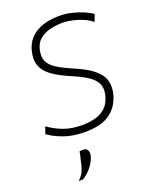

<svg xmlns="http://www.w3.org/2000/svg" viewBox="-181 -820 939 1196"><g transform="rotate(-20 289.0 -222.0)"><path d="M269.5 9.5Q186 9.5 124.8 -14.2Q63.5 -38 31.5 -63L47.5 -109Q90 -78 143 -57.5Q196 -37 269 -37Q311 -37 352 -47Q393 -57 423.8 -85.2Q454.5 -113.5 466.5 -168Q469.5 -183.5 469.5 -197Q469.5 -222.5 459 -243Q442 -274 402.8 -298.8Q363.5 -323.5 305 -348Q233.5 -378.5 190.5 -409.5Q147.5 -440.5 132 -479.5Q123 -501.5 123 -529Q123 -549.5 128 -572.5Q143.5 -646 204.2 -685.8Q265 -725.5 367 -725.5Q408.5 -725.5 450.2 -715Q492 -704.5 525.5 -689.5Q559 -674.5 576 -661L559 -614.5Q534 -635 500.8 -649.2Q467.5 -663.5 433 -671Q398.5 -678.5 370 -678.5Q328.5 -678.5 288 -669.2Q247.5 -660 217.5 -635.5Q187.5 -611 178 -565Q174.5 -548 174.5 -533Q174.5 -511.5 182 -494Q194.5 -464.5 232.5 -439.8Q270.5 -415 337.5 -386.5Q416.5 -353 458.5 -318.8Q500.5 -284.5 513.5 -246.5Q520.5 -224.5 520.5 -200Q520.5 -181.5 516.5 -161.5Q499 -80.5 440 -35.5Q381 9.5 269.5 9.5ZM127 283Q154.5 256 165 230.8Q175.5 205.5 183.5 164Q187 151 190 137.5Q192.5 123.5 195.5 110L223 108.5Q240 109.5 248 124Q253 133 253 144.5Q253 150.5 251.5 157Q244.5 191 218.2 225.5Q192 260 156.5 282Z"/></g></svg>

Font: Heraclito ExtraLight
Style: Italic
Weight: 200
Italic angle: -12°
Designer: Kostas Bartsokas (font) & Cristiano Sobral (main changes)
Foundry: Kostas Bartsokas (font) & Cristiano Sobral (main changes)
Version: Version 1.00;July 8, 2020;FontCreator 13.0.0.2655 64-bit